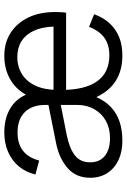

<svg xmlns="http://www.w3.org/2000/svg" viewBox="128 -690 575 870"><g transform="rotate(-90 415.0 -255.5)"><path d="M399 -272 237 -240Q178 -228 146 -203.5Q114 -179 114 -134Q114 -91 143 -67.5Q172 -44 224 -44Q268 -44 301.5 -62.5Q335 -81 354.5 -115Q374 -149 374 -192V-338Q374 -397 341.5 -430Q309 -463 249 -463Q198 -463 166.5 -438.5Q135 -414 122 -365L59 -382Q69 -425 95 -456.5Q121 -488 160.5 -505.5Q200 -523 249 -523Q311 -523 355 -498Q399 -473 420 -426H421Q439 -458 465.5 -479.5Q492 -501 525 -512Q558 -523 597 -523Q656 -523 700.5 -494.5Q745 -466 770 -414.5Q795 -363 795 -292Q795 -282 794.5 -269.5Q794 -257 792 -243H424V-300H729Q727 -353 710 -389.5Q693 -426 663 -445Q633 -464 592 -464Q547 -464 513 -442.5Q479 -421 460.5 -380Q442 -339 442 -280V-264Q442 -157 481.5 -102Q521 -47 599 -47Q646 -47 677.5 -69Q709 -91 728 -139L785 -116Q770 -74 743.5 -45.5Q717 -17 681 -2.5Q645 12 598 12Q531 12 484 -17.5Q437 -47 410 -105H409Q392 -66 364.5 -40Q337 -14 299 -1Q261 12 211 12Q162 12 124.5 -5.5Q87 -23 65.5 -56Q44 -89 44 -134Q44 -199 89.5 -237.5Q135 -276 204 -289L399 -328Z"/></g></svg>

Font: TikTok Sans 24pt Light
Style: Regular
Weight: 300
Version: Version 4.000